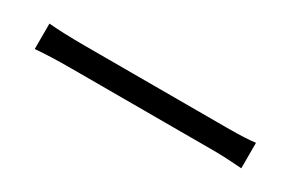

<svg xmlns="http://www.w3.org/2000/svg" viewBox="15 -704 970 640"><g transform="rotate(30 500.0 -384.0)"><path d="M102 -433V-335C133 -338 185 -340 241 -340H790C835 -340 877 -336 897 -335V-433C874 -430 840 -428 789 -428H241C185 -428 133 -430 102 -433Z"/></g></svg>

Font: Spoqa Han Sans Neo
Style: Regular
Weight: 400
Designer: [Spoqa Han Sans Neo] Dong-huui Kim ___ Younghwa Kang ___ Yujin Lee ___ [Noto Sans] Ryoko NISHIZUKA ____ (kana & ideograp
Foundry: Spoqa (http://www.spoqa-han-sans.com)
Version: Version 1.100;hotconv 1.0.109;makeotfexe 2.5.65596